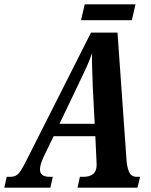

<svg xmlns="http://www.w3.org/2000/svg" viewBox="-58 -864 695 884"><path d="M-38 0 -27 -50H-9Q14 -50 27.5 -65Q41 -80 65 -128L361 -714H483L524 -134Q526 -96 536 -73Q546 -50 571 -50H587L575 0H299L310 -50H328Q355 -50 371 -63Q387 -76 387 -106Q387 -111 386.5 -117Q386 -123 386 -127L381 -237H189L143 -142Q126 -105 126 -84Q126 -50 170 -50H185L174 0ZM303 -476 216 -294H378L369 -467Q368 -511 366.5 -547Q365 -583 366 -619Q353 -583 339.5 -553Q326 -523 303 -476ZM315 -771 332 -844H566L549 -771Z"/></svg>

Font: Noto Serif ExtraCondensed
Style: Bold Italic
Weight: 700
Width: 2
Italic angle: -12°
Designer: Monotype Design Team
Foundry: Monotype Imaging Inc.
Version: Version 2.013; ttfautohint (v1.8.4.7-5d5b)